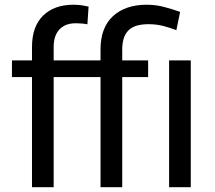

<svg xmlns="http://www.w3.org/2000/svg" viewBox="-20 -780 894 800"><path d="M203.6 0H113.3V-459H29.8V-528.3H113.3V-584Q113.3 -669.4 159.4 -714.8Q205.6 -760.3 286.6 -760.3Q316.4 -760.3 349.1 -752.4L344.2 -678.7Q323.7 -683.1 295.4 -683.1Q252 -683.1 227.8 -657.5Q203.6 -631.8 203.6 -584V-528.3H398.9V-574.2Q398.9 -664.6 450.4 -712.4Q502 -760.3 591.8 -760.3Q627.4 -760.3 661.1 -751.7Q694.8 -743.2 730.5 -730.5L714.8 -654.3Q692.9 -663.1 663.1 -671.1Q633.3 -679.2 598.6 -679.2Q540.5 -679.2 514.9 -653.1Q489.3 -627 489.3 -574.2V-528.3H597.2V-459H489.3V0H398.9V-459H203.6ZM774.9 -528.3V0H684.6V-528.3Z"/></svg>

Font: Vazirmatn RD UI FD
Style: Regular
Weight: 400
Designer: Saber Rastikerdar
Foundry: Saber Rastikerdar
Version: Version 33.003